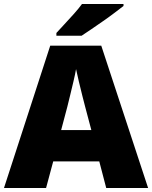

<svg xmlns="http://www.w3.org/2000/svg" viewBox="-20 -947 766 967"><path d="M515 0 480 -134H248L212 0H0L233 -717H490L726 0ZM409 -409Q404 -428 395 -463.5Q386 -499 377 -537Q368 -575 363 -599Q359 -575 350.5 -539Q342 -503 333.5 -468Q325 -433 319 -409L288 -292H440ZM602 -917Q584 -903 557 -882.5Q530 -862 499 -840.5Q468 -819 439.5 -799.5Q411 -780 391 -767H264V-781Q281 -800 305 -825.5Q329 -851 353 -878Q377 -905 393 -927H602Z"/></svg>

Font: Noto Sans Telugu Black
Style: Regular
Weight: 900
Designer: Jelle Bosma - Monotype Design Team
Foundry: Monotype Imaging Inc.
Version: Version 2.005; ttfautohint (v1.8.4.7-5d5b)